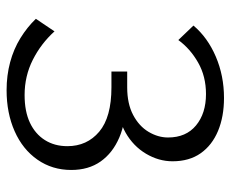

<svg xmlns="http://www.w3.org/2000/svg" viewBox="-80 -628 716 597"><g transform="rotate(90 278.5 -329.0)"><path d="M260 9Q214 9 173 -2Q132 -13 98 -34Q64 -55 38 -82L77 -140Q115 -98 165.5 -72.5Q216 -47 275 -47Q326 -47 361 -63.5Q396 -80 415 -110Q434 -140 434 -180Q434 -241 389 -279Q344 -317 251 -317H202V-366H251Q302 -366 337 -384.5Q372 -403 389.5 -432.5Q407 -462 407 -493Q407 -549 369.5 -580Q332 -611 272 -611Q217 -611 174 -586.5Q131 -562 104 -525L59 -572Q96 -616 155.5 -641.5Q215 -667 284 -667Q342 -667 386.5 -648.5Q431 -630 456 -594.5Q481 -559 481 -507Q481 -464 457.5 -424.5Q434 -385 392 -361Q350 -337 293 -337V-362Q359 -362 407 -341.5Q455 -321 481.5 -283.5Q508 -246 508 -192Q508 -133 476 -87Q444 -41 387.5 -16Q331 9 260 9Z"/></g></svg>

Font: Ysabeau Office
Style: Regular
Weight: 400
Designer: Christian Thalmann (Catharsis Fonts)
Version: Version 2.001;gftools[0.9.30]; featfreeze: tnum,lnum,ss02